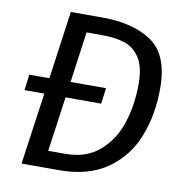

<svg xmlns="http://www.w3.org/2000/svg" viewBox="-78 -763 805 838"><g transform="rotate(10 324.5 -344.5)"><path d="M611 -428Q611 -311 573 -214Q535 -117 451.5 -58.5Q368 0 238 0H72L117 -318H29L38 -388H127L169 -689H310Q447 -689 529 -632.5Q611 -576 611 -428ZM515 -430Q515 -506 489 -546Q463 -586 421.5 -599.5Q380 -613 324 -613H252L221 -388H378L369 -318H211L177 -75H252Q346 -75 405 -127Q464 -179 489.5 -259Q515 -339 515 -430Z"/></g></svg>

Font: Fira Sans
Style: Italic
Weight: 400
Italic angle: -8°
Designer: bBox Type GmbH & Carrois Corporate GbR & Edenspiekermann AG
Foundry: bBox Type GmbH & Carrois Corporate GbR & Edenspiekermann AG
Version: Version 4.301